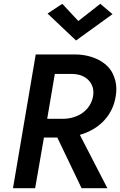

<svg xmlns="http://www.w3.org/2000/svg" viewBox="-20 -985 629 1005"><path d="M390 -875 306 -965 229 -914 378 -773 569 -911 505 -965ZM167 -700 48 0H164L210 -265H280L407 0H542L398 -279C412 -283 426 -288 439 -294C518 -329 573 -395 586 -483C588 -496 589 -509 589 -521C589 -549 582 -576 568 -604C539 -659 467 -699 374 -700ZM227 -363 267 -598H359C437 -596 469 -545 469 -502C469 -495 468 -488 467 -480C453 -408 390 -365 312 -363Z"/></svg>

Font: Jost Medium
Style: Italic
Weight: 500
Italic angle: -5°
Version: Version 3.710